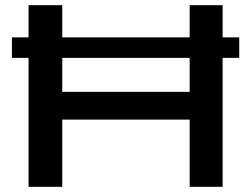

<svg xmlns="http://www.w3.org/2000/svg" viewBox="-20 -720 968 740"><path d="M26 -497V-576H90V-700H220V-576H711V-700H838V-576H902V-497H838V0H711V-259H220V0H90V-497ZM220 -366H711V-497H220Z"/></svg>

Font: Georama Extended Medium
Style: Regular
Weight: 500
Width: 7
Designer: Jean-Baptiste Levee
Foundry: Production Type
Version: Version 1.000